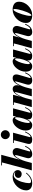

<svg xmlns="http://www.w3.org/2000/svg" viewBox="1930 -2730 810 4710"><g transform="rotate(-90 2335.0 -375.0)"><path d="M454.5 -129.5Q427.5 -97 392 -64.8Q356.5 -32.5 309 -11.2Q261.5 10 198.5 10Q111.5 10 65.8 -29Q20 -68 20 -137.5Q20 -197.5 46 -256.5Q72 -315.5 117.8 -363.8Q163.5 -412 223.5 -441Q283.5 -470 351.5 -470Q400 -470 437.5 -453.2Q475 -436.5 496.2 -408Q517.5 -379.5 517.5 -345Q517.5 -303.5 489.5 -275.8Q461.5 -248 421 -248Q383.5 -248 355 -268.5Q326.5 -289 326.5 -330Q326.5 -369.5 353.5 -393.5Q380.5 -417.5 418.5 -417.5Q450 -417.5 479 -400.5Q462 -420.5 437.5 -432Q413 -443.5 389.5 -443.5Q352.5 -443.5 322 -415.8Q291.5 -388 268.2 -343.2Q245 -298.5 229.2 -247.2Q213.5 -196 205.2 -148Q197 -100 197 -66.5Q197 -40 210 -29Q223 -18 242.5 -18Q277.5 -18 313.5 -36Q349.5 -54 381.8 -82.2Q414 -110.5 437.5 -141.5Z M868.5 -318Q885 -376.5 885 -394.2Q885 -412 876.5 -412Q864.5 -412 838.8 -379Q813 -346 784 -286.8Q755 -227.5 732 -149L692.5 0H510L705.5 -730.5H632.5V-750H892.5L770 -290Q792 -339.5 819.8 -380.2Q847.5 -421 881 -445.2Q914.5 -469.5 953 -469.5Q1014 -469.5 1042 -428.2Q1070 -387 1050.5 -319.5L979.5 -73Q978.5 -69.5 977.2 -63.2Q976 -57 976 -53Q976 -38 986 -38Q1005 -38 1034 -69.2Q1063 -100.5 1092.5 -165L1111.5 -158.5Q1070 -64 1020.5 -27Q971 10 910.5 10Q858 10 833 -16.2Q808 -42.5 808 -82Q808 -93.5 811 -109Q814 -124.5 817.5 -137Z M1276 -650Q1276 -679 1290.2 -704Q1304.5 -729 1329.2 -744.5Q1354 -760 1385.5 -760Q1417 -760 1442 -744.5Q1467 -729 1481.5 -704Q1496 -679 1496 -650Q1496 -621 1481.5 -595.8Q1467 -570.5 1442 -555Q1417 -539.5 1385.5 -539.5Q1354 -539.5 1329.2 -555Q1304.5 -570.5 1290.2 -595.8Q1276 -621 1276 -650ZM1464.5 -158.5Q1424.5 -72 1378.8 -31Q1333 10 1266.5 10Q1208.5 10 1183.5 -10.5Q1158.5 -31 1158.5 -65Q1158.5 -84 1162 -99Q1165.5 -114 1167.5 -122.5L1251 -440.5H1183.5V-460H1435L1328.5 -59.5Q1327.5 -55.5 1326.5 -50.8Q1325.5 -46 1325.5 -41.5Q1325.5 -31 1335 -31Q1343.5 -31 1359.2 -41Q1375 -51 1397 -79.8Q1419 -108.5 1445 -165Z M2063 -158.5Q2023 -72 1978.2 -31Q1933.5 10 1872.5 10Q1815.5 10 1789.2 -13.2Q1763 -36.5 1763 -79.5Q1763 -90 1763.8 -97.5Q1764.5 -105 1765.5 -110L1768 -120Q1743 -66.5 1707 -28.2Q1671 10 1622.5 10Q1550 10 1519 -34.8Q1488 -79.5 1488 -152.5Q1488 -210 1509.2 -266.2Q1530.5 -322.5 1566.8 -368.5Q1603 -414.5 1648.2 -442.2Q1693.5 -470 1741.5 -470Q1776.5 -470 1800.8 -448Q1825 -426 1829 -380L1848.5 -460H2033L1925.5 -55.5Q1923.5 -48 1923.5 -41Q1923.5 -31 1933.5 -31Q1941.5 -31 1957.5 -41Q1973.5 -51 1995.2 -79.8Q2017 -108.5 2043.5 -165ZM1814.5 -371Q1814.5 -411 1794.5 -411Q1781 -411 1764.8 -388Q1748.5 -365 1732.2 -327.8Q1716 -290.5 1702.5 -247.2Q1689 -204 1680.8 -162Q1672.5 -120 1672.5 -88.5Q1672.5 -72 1677.5 -60.2Q1682.5 -48.5 1694 -48.5Q1706.5 -48.5 1722.5 -71Q1738.5 -93.5 1754.5 -130.2Q1770.5 -167 1784.2 -210.2Q1798 -253.5 1806.2 -295.8Q1814.5 -338 1814.5 -371Z M2507.5 0H2328L2410.5 -308Q2425 -367.5 2430.8 -390.5Q2436.5 -413.5 2427 -413.5Q2416 -413.5 2390.2 -378.8Q2364.5 -344 2335.2 -285.2Q2306 -226.5 2284 -154.5L2243 0H2063L2181 -440.5H2115.5V-460H2365.5L2315 -270.5Q2337.5 -324 2366 -369.2Q2394.5 -414.5 2429.2 -442Q2464 -469.5 2505 -469.5Q2545.5 -469.5 2568.8 -448.8Q2592 -428 2598 -394Q2604 -360 2593.5 -319.5L2584 -285Q2605.5 -335.5 2632.8 -377.5Q2660 -419.5 2694.5 -444.5Q2729 -469.5 2772.5 -469.5Q2817 -469.5 2838.8 -448.8Q2860.5 -428 2863.2 -394Q2866 -360 2854.5 -319.5L2780.5 -63.5Q2778.5 -57 2777 -49.5Q2775.5 -42 2775.5 -36.5Q2775.5 -28 2783 -28Q2791.5 -28 2808.5 -38.2Q2825.5 -48.5 2848 -78Q2870.5 -107.5 2895.5 -165L2914.5 -158.5Q2874 -64 2829.2 -27Q2784.5 10 2721.5 10Q2664 10 2638 -16.2Q2612 -42.5 2612 -82Q2612 -93 2615 -108.8Q2618 -124.5 2621.5 -137L2671.5 -308Q2688.5 -366.5 2692.8 -388.5Q2697 -410.5 2688 -410.5Q2677 -410.5 2652 -376Q2627 -341.5 2598.5 -282.8Q2570 -224 2548 -151.5Z M3507 -158.5Q3467 -72 3422.2 -31Q3377.5 10 3316.5 10Q3259.5 10 3233.2 -13.2Q3207 -36.5 3207 -79.5Q3207 -90 3207.8 -97.5Q3208.5 -105 3209.5 -110L3212 -120Q3187 -66.5 3151 -28.2Q3115 10 3066.5 10Q2994 10 2963 -34.8Q2932 -79.5 2932 -152.5Q2932 -210 2953.2 -266.2Q2974.5 -322.5 3010.8 -368.5Q3047 -414.5 3092.2 -442.2Q3137.5 -470 3185.5 -470Q3220.5 -470 3244.8 -448Q3269 -426 3273 -380L3292.5 -460H3477L3369.5 -55.5Q3367.5 -48 3367.5 -41Q3367.5 -31 3377.5 -31Q3385.5 -31 3401.5 -41Q3417.5 -51 3439.2 -79.8Q3461 -108.5 3487.5 -165ZM3258.5 -371Q3258.5 -411 3238.5 -411Q3225 -411 3208.8 -388Q3192.5 -365 3176.2 -327.8Q3160 -290.5 3146.5 -247.2Q3133 -204 3124.8 -162Q3116.5 -120 3116.5 -88.5Q3116.5 -72 3121.5 -60.2Q3126.5 -48.5 3138 -48.5Q3150.5 -48.5 3166.5 -71Q3182.5 -93.5 3198.5 -130.2Q3214.5 -167 3228.2 -210.2Q3242 -253.5 3250.2 -295.8Q3258.5 -338 3258.5 -371Z M3625 -440.5H3558.5V-460H3812L3767 -295Q3789 -343.5 3816.8 -383Q3844.5 -422.5 3877.2 -446Q3910 -469.5 3948 -469.5Q4009 -469.5 4037 -428.2Q4065 -387 4045.5 -319.5L3974.5 -73Q3973.5 -69.5 3972.2 -63.2Q3971 -57 3971 -53Q3971 -38 3981 -38Q4000 -38 4029 -69.2Q4058 -100.5 4087.5 -165L4106.5 -158.5Q4065 -64 4015.5 -27Q3966 10 3905.5 10Q3853 10 3828 -16.2Q3803 -42.5 3803 -82Q3803 -93.5 3806 -109Q3809 -124.5 3812.5 -137L3863.5 -318Q3880 -376.5 3880 -394.2Q3880 -412 3871.5 -412Q3859.5 -412 3834.5 -380Q3809.5 -348 3780.8 -290.5Q3752 -233 3729 -156.5L3686.5 0H3507Z M4315 10Q4228 10 4177.2 -26Q4126.5 -62 4126.5 -144.5Q4126.5 -204.5 4152.8 -262.5Q4179 -320.5 4224.5 -367.2Q4270 -414 4329.2 -442Q4388.5 -470 4454.5 -470Q4541.5 -470 4594.8 -431.2Q4648 -392.5 4648 -310Q4648 -252 4623 -195.2Q4598 -138.5 4553 -92Q4508 -45.5 4447.2 -17.8Q4386.5 10 4315 10ZM4315 -9.5Q4331.5 -9.5 4351.8 -40Q4372 -70.5 4392.5 -119.5Q4413 -168.5 4430.2 -224.5Q4447.5 -280.5 4458.2 -332.5Q4469 -384.5 4469 -420.5Q4469 -450.5 4454.5 -450.5Q4438 -450.5 4417.8 -419.8Q4397.5 -389 4377 -340.2Q4356.5 -291.5 4339.2 -235.2Q4322 -179 4311.2 -127Q4300.5 -75 4300.5 -39.5Q4300.5 -9.5 4315 -9.5Z"/></g></svg>

Font: Bodoni* 11pt Fatface
Style: Italic
Weight: 900
Italic angle: -13°
Version: Version 2.3